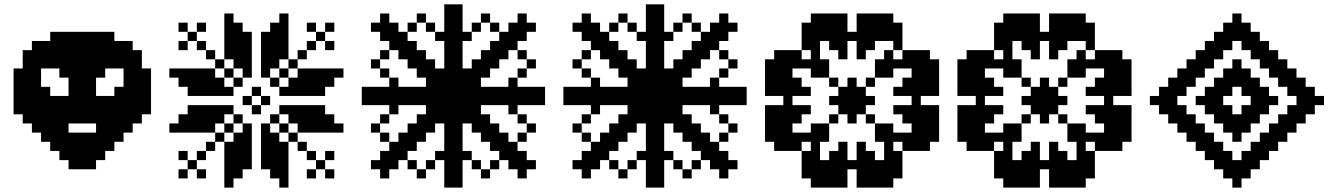

<svg xmlns="http://www.w3.org/2000/svg" viewBox="-20 -853 6082 873"><path d="M291.7 -416.7H333.3V-375H291.7ZM291.7 -375H333.3V-333.3H291.7ZM250 -375H291.7V-333.3H250ZM208.3 -375H250V-333.3H208.3ZM166.7 -416.7H208.3V-375H166.7ZM166.7 -458.3H208.3V-416.7H166.7ZM208.3 -416.7H250V-375H208.3ZM250 -416.7H291.7V-375H250ZM125 -500H166.7V-458.3H125ZM333.3 -500H375V-458.3H333.3ZM291.7 -333.3H333.3V-291.7H291.7ZM125 -375H166.7V-333.3H125ZM125 -333.3H166.7V-291.7H125ZM125 -416.7H166.7V-375H125ZM125 -458.3H166.7V-416.7H125ZM125 -541.7H166.7V-500H125ZM333.3 -541.7H375V-500H333.3ZM333.3 -458.3H375V-416.7H333.3ZM333.3 -375H375V-333.3H333.3ZM333.3 -333.3H375V-291.7H333.3ZM250 -333.3H291.7V-291.7H250ZM166.7 -583.3H208.3V-541.7H166.7ZM208.3 -583.3H250V-541.7H208.3ZM250 -583.3H291.7V-541.7H250ZM291.7 -583.3H333.3V-541.7H291.7ZM375 -500H416.7V-458.3H375ZM375 -375H416.7V-333.3H375ZM166.7 -291.7H208.3V-250H166.7ZM83.3 -375H125V-333.3H83.3ZM83.3 -416.7H125V-375H83.3ZM83.3 -458.3H125V-416.7H83.3ZM83.3 -500H125V-458.3H83.3ZM125 -583.3H166.7V-541.7H125ZM208.3 -625H250V-583.3H208.3ZM250 -625H291.7V-583.3H250ZM291.7 -625H333.3V-583.3H291.7ZM333.3 -583.3H375V-541.7H333.3ZM375 -541.7H416.7V-500H375ZM416.7 -583.3H458.3V-541.7H416.7ZM416.7 -375H458.3V-333.3H416.7ZM416.7 -333.3H458.3V-291.7H416.7ZM375 -583.3H416.7V-541.7H375ZM333.3 -625H375V-583.3H333.3ZM458.3 -416.7H500V-375H458.3ZM458.3 -375H500V-333.3H458.3ZM375 -333.3H416.7V-291.7H375ZM125 -291.7H166.7V-250H125ZM208.3 -250H250V-208.3H208.3ZM250 -250H291.7V-208.3H250ZM166.7 -625H208.3V-583.3H166.7ZM250 -666.7H291.7V-625H250ZM291.7 -666.7H333.3V-625H291.7ZM333.3 -666.7H375V-625H333.3ZM375 -666.7H416.7V-625H375ZM375 -625H416.7V-583.3H375ZM416.7 -625H458.3V-583.3H416.7ZM458.3 -583.3H500V-541.7H458.3ZM500 -416.7H541.7V-375H500ZM166.7 -250H208.3V-208.3H166.7ZM458.3 -625H500V-583.3H458.3ZM500 -583.3H541.7V-541.7H500ZM541.7 -541.7H583.3V-500H541.7ZM541.7 -500H583.3V-458.3H541.7ZM541.7 -458.3H583.3V-416.7H541.7ZM541.7 -416.7H583.3V-375H541.7ZM541.7 -375H583.3V-333.3H541.7ZM416.7 -250H458.3V-208.3H416.7ZM458.3 -250H500V-208.3H458.3ZM500 -291.7H541.7V-250H500ZM250 -208.3H291.7V-166.7H250ZM291.7 -208.3H333.3V-166.7H291.7ZM333.3 -208.3H375V-166.7H333.3ZM375 -208.3H416.7V-166.7H375ZM41.7 -541.7H83.3V-500H41.7ZM41.7 -500H83.3V-458.3H41.7ZM41.7 -458.3H83.3V-416.7H41.7ZM41.7 -416.7H83.3V-375H41.7ZM41.7 -375H83.3V-333.3H41.7ZM83.3 -333.3H125V-291.7H83.3ZM208.3 -208.3H250V-166.7H208.3ZM250 -166.7H291.7V-125H250ZM291.7 -166.7H333.3V-125H291.7ZM333.3 -166.7H375V-125H333.3ZM375 -166.7H416.7V-125H375ZM416.7 -208.3H458.3V-166.7H416.7ZM458.3 -208.3H500V-166.7H458.3ZM500 -250H541.7V-208.3H500ZM541.7 -333.3H583.3V-291.7H541.7ZM83.3 -541.7H125V-500H83.3ZM83.3 -583.3H125V-541.7H83.3ZM83.3 -625H125V-583.3H83.3ZM125 -625H166.7V-583.3H125ZM125 -666.7H166.7V-625H125ZM166.7 -666.7H208.3V-625H166.7ZM208.3 -666.7H250V-625H208.3ZM208.3 -708.3H250V-666.7H208.3ZM250 -708.3H291.7V-666.7H250ZM291.7 -708.3H333.3V-666.7H291.7ZM333.3 -708.3H375V-666.7H333.3ZM375 -708.3H416.7V-666.7H375ZM416.7 -708.3H458.3V-666.7H416.7ZM416.7 -666.7H458.3V-625H416.7ZM458.3 -666.7H500V-625H458.3ZM500 -625H541.7V-583.3H500ZM500 -666.7H541.7V-625H500ZM416.7 -166.7H458.3V-125H416.7ZM541.7 -291.7H583.3V-250H541.7ZM625 -375H666.7V-333.3H625ZM625 -416.7H666.7V-375H625ZM625 -458.3H666.7V-416.7H625ZM625 -500H666.7V-458.3H625ZM625 -541.7H666.7V-500H625ZM583.3 -541.7H625V-500H583.3ZM583.3 -500H625V-458.3H583.3ZM583.3 -458.3H625V-416.7H583.3ZM583.3 -416.7H625V-375H583.3ZM583.3 -375H625V-333.3H583.3ZM583.3 -333.3H625V-291.7H583.3ZM541.7 -583.3H583.3V-541.7H541.7ZM541.7 -625H583.3V-583.3H541.7ZM583.3 -583.3H625V-541.7H583.3ZM583.3 -625H625V-583.3H583.3ZM541.7 -666.7H583.3V-625H541.7ZM458.3 -708.3H500V-666.7H458.3ZM500 -458.3H541.7V-416.7H500ZM291.7 -458.3H333.3V-416.7H291.7ZM291.7 -541.7H333.3V-500H291.7ZM291.7 -500H333.3V-458.3H291.7ZM291.7 -250H333.3V-208.3H291.7ZM333.3 -250H375V-208.3H333.3ZM375 -250H416.7V-208.3H375ZM166.7 -333.3H208.3V-291.7H166.7ZM208.3 -291.7H250V-250H208.3ZM458.3 -291.7H500V-250H458.3ZM500 -333.3H541.7V-291.7H500ZM333.3 -416.7H375V-375H333.3ZM375 -125H416.7V-83.3H375ZM333.3 -125H375V-83.3H333.3ZM291.7 -125H333.3V-83.3H291.7ZM166.7 -375H208.3V-333.3H166.7ZM208.3 -333.3H250V-291.7H208.3ZM250 -291.7H291.7V-250H250ZM416.7 -291.7H458.3V-250H416.7ZM458.3 -333.3H500V-291.7H458.3ZM500 -375H541.7V-333.3H500ZM250 -541.7H291.7V-500H250ZM416.7 -541.7H458.3V-500H416.7ZM375 -416.7H416.7V-375H375ZM416.7 -416.7H458.3V-375H416.7ZM375 -458.3H416.7V-416.7H375Z M833.3 -500H875V-458.3H833.3ZM875 -500H916.7V-458.3H875ZM916.7 -500H958.3V-458.3H916.7ZM791.7 -541.7H833.3V-500H791.7ZM875 -458.3H916.7V-416.7H875ZM916.7 -458.3H958.3V-416.7H916.7ZM916.7 -541.7H958.3V-500H916.7ZM833.3 -541.7H875V-500H833.3ZM875 -541.7H916.7V-500H875ZM875 -375H916.7V-333.3H875ZM916.7 -375H958.3V-333.3H916.7ZM875 -333.3H916.7V-291.7H875ZM833.3 -333.3H875V-291.7H833.3ZM833.3 -291.7H875V-250H833.3ZM791.7 -291.7H833.3V-250H791.7ZM916.7 -291.7H958.3V-250H916.7ZM916.7 -333.3H958.3V-291.7H916.7ZM875 -291.7H916.7V-250H875ZM1000 -83.3H1041.7V-41.7H1000ZM1041.7 -125H1083.3V-83.3H1041.7ZM1083.3 -166.7H1125V-125H1083.3ZM1083.3 -208.3H1125V-166.7H1083.3ZM1041.7 -208.3H1083.3V-166.7H1041.7ZM1000 -208.3H1041.7V-166.7H1000ZM1000 -166.7H1041.7V-125H1000ZM1000 -125H1041.7V-83.3H1000ZM1041.7 -166.7H1083.3V-125H1041.7ZM1166.7 -166.7H1208.3V-125H1166.7ZM1166.7 -208.3H1208.3V-166.7H1166.7ZM1208.3 -125H1250V-83.3H1208.3ZM1250 -83.3H1291.7V-41.7H1250ZM1250 -208.3H1291.7V-166.7H1250ZM1208.3 -208.3H1250V-166.7H1208.3ZM1208.3 -166.7H1250V-125H1208.3ZM1250 -166.7H1291.7V-125H1250ZM1250 -125H1291.7V-83.3H1250ZM958.3 -375H1000V-333.3H958.3ZM1000 -375H1041.7V-333.3H1000ZM1083.3 -291.7H1125V-250H1083.3ZM1083.3 -250H1125V-208.3H1083.3ZM958.3 -458.3H1000V-416.7H958.3ZM1000 -458.3H1041.7V-416.7H1000ZM1083.3 -541.7H1125V-500H1083.3ZM1083.3 -583.3H1125V-541.7H1083.3ZM1041.7 -583.3H1083.3V-541.7H1041.7ZM958.3 -500H1000V-458.3H958.3ZM1041.7 -250H1083.3V-208.3H1041.7ZM958.3 -333.3H1000V-291.7H958.3ZM1000 -625H1041.7V-583.3H1000ZM1000 -666.7H1041.7V-625H1000ZM1000 -708.3H1041.7V-666.7H1000ZM1000 -750H1041.7V-708.3H1000ZM1041.7 -625H1083.3V-583.3H1041.7ZM1041.7 -666.7H1083.3V-625H1041.7ZM1041.7 -708.3H1083.3V-666.7H1041.7ZM1083.3 -625H1125V-583.3H1083.3ZM1166.7 -541.7H1208.3V-500H1166.7ZM1166.7 -583.3H1208.3V-541.7H1166.7ZM1166.7 -625H1208.3V-583.3H1166.7ZM1166.7 -666.7H1208.3V-625H1166.7ZM1208.3 -583.3H1250V-541.7H1208.3ZM1208.3 -625H1250V-583.3H1208.3ZM1208.3 -666.7H1250V-625H1208.3ZM1208.3 -708.3H1250V-666.7H1208.3ZM1250 -625H1291.7V-583.3H1250ZM1250 -666.7H1291.7V-625H1250ZM1250 -708.3H1291.7V-666.7H1250ZM1250 -750H1291.7V-708.3H1250ZM1291.7 -500H1333.3V-458.3H1291.7ZM1250 -458.3H1291.7V-416.7H1250ZM1291.7 -458.3H1333.3V-416.7H1291.7ZM1250 -375H1291.7V-333.3H1250ZM1291.7 -375H1333.3V-333.3H1291.7ZM1166.7 -291.7H1208.3V-250H1166.7ZM1166.7 -250H1208.3V-208.3H1166.7ZM1208.3 -250H1250V-208.3H1208.3ZM1291.7 -333.3H1333.3V-291.7H1291.7ZM1416.7 -291.7H1458.3V-250H1416.7ZM1375 -291.7H1416.7V-250H1375ZM1333.3 -291.7H1375V-250H1333.3ZM1375 -333.3H1416.7V-291.7H1375ZM1333.3 -333.3H1375V-291.7H1333.3ZM1333.3 -375H1375V-333.3H1333.3ZM1333.3 -541.7H1375V-500H1333.3ZM1375 -541.7H1416.7V-500H1375ZM1416.7 -541.7H1458.3V-500H1416.7ZM1333.3 -458.3H1375V-416.7H1333.3ZM1333.3 -500H1375V-458.3H1333.3ZM1375 -500H1416.7V-458.3H1375ZM1375 -458.3H1416.7V-416.7H1375ZM1416.7 -500H1458.3V-458.3H1416.7ZM1458.3 -541.7H1500V-500H1458.3ZM1375 -375H1416.7V-333.3H1375ZM1416.7 -333.3H1458.3V-291.7H1416.7ZM1458.3 -291.7H1500V-250H1458.3ZM1083.3 -666.7H1125V-625H1083.3ZM1041.7 -500H1083.3V-458.3H1041.7ZM1000 -541.7H1041.7V-500H1000ZM958.3 -583.3H1000V-541.7H958.3ZM1041.7 -333.3H1083.3V-291.7H1041.7ZM1000 -291.7H1041.7V-250H1000ZM958.3 -250H1000V-208.3H958.3ZM1250 -291.7H1291.7V-250H1250ZM1208.3 -333.3H1250V-291.7H1208.3ZM1291.7 -250H1333.3V-208.3H1291.7ZM1291.7 -583.3H1333.3V-541.7H1291.7ZM1250 -541.7H1291.7V-500H1250ZM1208.3 -500H1250V-458.3H1208.3ZM1250 -41.7H1291.7V0H1250ZM1208.3 -83.3H1250V-41.7H1208.3ZM1166.7 -125H1208.3V-83.3H1166.7ZM1000 -41.7H1041.7V0H1000ZM1041.7 -83.3H1083.3V-41.7H1041.7ZM1083.3 -125H1125V-83.3H1083.3ZM833.3 -458.3H875V-416.7H833.3ZM791.7 -500H833.3V-458.3H791.7ZM750 -541.7H791.7V-500H750ZM833.3 -375H875V-333.3H833.3ZM791.7 -333.3H833.3V-291.7H791.7ZM750 -291.7H791.7V-250H750ZM1416.7 -375H1458.3V-333.3H1416.7ZM1458.3 -333.3H1500V-291.7H1458.3ZM1500 -291.7H1541.7V-250H1500ZM1416.7 -458.3H1458.3V-416.7H1416.7ZM1458.3 -500H1500V-458.3H1458.3ZM1500 -541.7H1541.7V-500H1500ZM1166.7 -708.3H1208.3V-666.7H1166.7ZM1208.3 -750H1250V-708.3H1208.3ZM1250 -791.7H1291.7V-750H1250ZM1083.3 -708.3H1125V-666.7H1083.3ZM1041.7 -750H1083.3V-708.3H1041.7ZM1000 -791.7H1041.7V-750H1000ZM1125 -458.3H1166.7V-416.7H1125ZM1083.3 -416.7H1125V-375H1083.3ZM1125 -375H1166.7V-333.3H1125ZM1166.7 -416.7H1208.3V-375H1166.7ZM1333.3 -625H1375V-583.3H1333.3ZM1375 -666.7H1416.7V-625H1375ZM1416.7 -708.3H1458.3V-666.7H1416.7ZM1375 -750H1416.7V-708.3H1375ZM1458.3 -750H1500V-708.3H1458.3ZM1458.3 -666.7H1500V-625H1458.3ZM916.7 -625H958.3V-583.3H916.7ZM875 -666.7H916.7V-625H875ZM833.3 -708.3H875V-666.7H833.3ZM791.7 -750H833.3V-708.3H791.7ZM875 -750H916.7V-708.3H875ZM791.7 -666.7H833.3V-625H791.7ZM916.7 -208.3H958.3V-166.7H916.7ZM875 -166.7H916.7V-125H875ZM833.3 -125H875V-83.3H833.3ZM875 -83.3H916.7V-41.7H875ZM791.7 -83.3H833.3V-41.7H791.7ZM791.7 -166.7H833.3V-125H791.7ZM1333.3 -208.3H1375V-166.7H1333.3ZM1375 -166.7H1416.7V-125H1375ZM1416.7 -125H1458.3V-83.3H1416.7ZM1458.3 -166.7H1500V-125H1458.3ZM1458.3 -83.3H1500V-41.7H1458.3ZM1375 -83.3H1416.7V-41.7H1375Z M1625 -458.3H1666.7V-416.7H1625ZM1625 -416.7H1666.7V-375H1625ZM1708.3 -458.3H1750V-416.7H1708.3ZM1666.7 -458.3H1708.3V-416.7H1666.7ZM1666.7 -416.7H1708.3V-375H1666.7ZM1708.3 -416.7H1750V-375H1708.3ZM1750 -416.7H1791.7V-375H1750ZM1791.7 -416.7H1833.3V-375H1791.7ZM1833.3 -416.7H1875V-375H1833.3ZM1875 -416.7H1916.7V-375H1875ZM1875 -458.3H1916.7V-416.7H1875ZM1833.3 -458.3H1875V-416.7H1833.3ZM1791.7 -458.3H1833.3V-416.7H1791.7ZM1750 -458.3H1791.7V-416.7H1750ZM2000 -41.7H2041.7V0H2000ZM2041.7 -41.7H2083.3V0H2041.7ZM2000 -291.7H2041.7V-250H2000ZM2000 -250H2041.7V-208.3H2000ZM2000 -208.3H2041.7V-166.7H2000ZM2000 -166.7H2041.7V-125H2000ZM2000 -125H2041.7V-83.3H2000ZM2000 -83.3H2041.7V-41.7H2000ZM2041.7 -83.3H2083.3V-41.7H2041.7ZM2041.7 -125H2083.3V-83.3H2041.7ZM2041.7 -166.7H2083.3V-125H2041.7ZM2041.7 -208.3H2083.3V-166.7H2041.7ZM2041.7 -250H2083.3V-208.3H2041.7ZM2041.7 -291.7H2083.3V-250H2041.7ZM2041.7 -833.3H2083.3V-791.7H2041.7ZM2000 -833.3H2041.7V-791.7H2000ZM2000 -791.7H2041.7V-750H2000ZM2041.7 -791.7H2083.3V-750H2041.7ZM2041.7 -750H2083.3V-708.3H2041.7ZM2041.7 -708.3H2083.3V-666.7H2041.7ZM2041.7 -666.7H2083.3V-625H2041.7ZM2041.7 -625H2083.3V-583.3H2041.7ZM2041.7 -583.3H2083.3V-541.7H2041.7ZM2000 -583.3H2041.7V-541.7H2000ZM2000 -625H2041.7V-583.3H2000ZM2000 -666.7H2041.7V-625H2000ZM2000 -708.3H2041.7V-666.7H2000ZM2000 -750H2041.7V-708.3H2000ZM2416.7 -416.7H2458.3V-375H2416.7ZM2375 -458.3H2416.7V-416.7H2375ZM2166.7 -458.3H2208.3V-416.7H2166.7ZM2208.3 -458.3H2250V-416.7H2208.3ZM2250 -458.3H2291.7V-416.7H2250ZM2291.7 -458.3H2333.3V-416.7H2291.7ZM2333.3 -458.3H2375V-416.7H2333.3ZM2416.7 -458.3H2458.3V-416.7H2416.7ZM2375 -416.7H2416.7V-375H2375ZM2333.3 -416.7H2375V-375H2333.3ZM2291.7 -416.7H2333.3V-375H2291.7ZM2250 -416.7H2291.7V-375H2250ZM2208.3 -416.7H2250V-375H2208.3ZM2166.7 -416.7H2208.3V-375H2166.7ZM2000 -333.3H2041.7V-291.7H2000ZM2000 -375H2041.7V-333.3H2000ZM2000 -416.7H2041.7V-375H2000ZM2000 -458.3H2041.7V-416.7H2000ZM2000 -500H2041.7V-458.3H2000ZM2000 -541.7H2041.7V-500H2000ZM2041.7 -541.7H2083.3V-500H2041.7ZM2041.7 -500H2083.3V-458.3H2041.7ZM2041.7 -458.3H2083.3V-416.7H2041.7ZM2041.7 -416.7H2083.3V-375H2041.7ZM2041.7 -375H2083.3V-333.3H2041.7ZM2041.7 -333.3H2083.3V-291.7H2041.7ZM2125 -458.3H2166.7V-416.7H2125ZM2083.3 -458.3H2125V-416.7H2083.3ZM1958.3 -458.3H2000V-416.7H1958.3ZM1916.7 -458.3H1958.3V-416.7H1916.7ZM1916.7 -416.7H1958.3V-375H1916.7ZM1958.3 -416.7H2000V-375H1958.3ZM2083.3 -416.7H2125V-375H2083.3ZM2125 -416.7H2166.7V-375H2125ZM1958.3 -500H2000V-458.3H1958.3ZM1958.3 -541.7H2000V-500H1958.3ZM1916.7 -541.7H1958.3V-500H1916.7ZM1916.7 -500H1958.3V-458.3H1916.7ZM1916.7 -583.3H1958.3V-541.7H1916.7ZM1875 -583.3H1916.7V-541.7H1875ZM1875 -541.7H1916.7V-500H1875ZM1875 -625H1916.7V-583.3H1875ZM1833.3 -625H1875V-583.3H1833.3ZM1833.3 -583.3H1875V-541.7H1833.3ZM1833.3 -666.7H1875V-625H1833.3ZM1791.7 -666.7H1833.3V-625H1791.7ZM1791.7 -625H1833.3V-583.3H1791.7ZM1791.7 -708.3H1833.3V-666.7H1791.7ZM1750 -708.3H1791.7V-666.7H1750ZM1750 -666.7H1791.7V-625H1750ZM1750 -750H1791.7V-708.3H1750ZM1708.3 -750H1750V-708.3H1708.3ZM1708.3 -708.3H1750V-666.7H1708.3ZM1708.3 -791.7H1750V-750H1708.3ZM1666.7 -750H1708.3V-708.3H1666.7ZM1833.3 -750H1875V-708.3H1833.3ZM1875 -791.7H1916.7V-750H1875ZM1916.7 -750H1958.3V-708.3H1916.7ZM1958.3 -708.3H2000V-666.7H1958.3ZM1708.3 -625H1750V-583.3H1708.3ZM1666.7 -583.3H1708.3V-541.7H1666.7ZM1708.3 -541.7H1750V-500H1708.3ZM1750 -500H1791.7V-458.3H1750ZM1958.3 -375H2000V-333.3H1958.3ZM1916.7 -375H1958.3V-333.3H1916.7ZM1916.7 -333.3H1958.3V-291.7H1916.7ZM1958.3 -333.3H2000V-291.7H1958.3ZM2083.3 -333.3H2125V-291.7H2083.3ZM2083.3 -375H2125V-333.3H2083.3ZM2125 -375H2166.7V-333.3H2125ZM2125 -333.3H2166.7V-291.7H2125ZM2125 -500H2166.7V-458.3H2125ZM2083.3 -500H2125V-458.3H2083.3ZM2083.3 -541.7H2125V-500H2083.3ZM2125 -541.7H2166.7V-500H2125ZM2125 -583.3H2166.7V-541.7H2125ZM2166.7 -583.3H2208.3V-541.7H2166.7ZM2166.7 -541.7H2208.3V-500H2166.7ZM2166.7 -625H2208.3V-583.3H2166.7ZM2208.3 -583.3H2250V-541.7H2208.3ZM2208.3 -625H2250V-583.3H2208.3ZM2208.3 -666.7H2250V-625H2208.3ZM2250 -666.7H2291.7V-625H2250ZM2250 -625H2291.7V-583.3H2250ZM2250 -708.3H2291.7V-666.7H2250ZM2291.7 -708.3H2333.3V-666.7H2291.7ZM2291.7 -666.7H2333.3V-625H2291.7ZM2291.7 -750H2333.3V-708.3H2291.7ZM2333.3 -750H2375V-708.3H2333.3ZM2333.3 -708.3H2375V-666.7H2333.3ZM2333.3 -791.7H2375V-750H2333.3ZM2375 -750H2416.7V-708.3H2375ZM2333.3 -541.7H2375V-500H2333.3ZM2333.3 -625H2375V-583.3H2333.3ZM2375 -583.3H2416.7V-541.7H2375ZM2291.7 -500H2333.3V-458.3H2291.7ZM2208.3 -750H2250V-708.3H2208.3ZM2166.7 -791.7H2208.3V-750H2166.7ZM2125 -750H2166.7V-708.3H2125ZM2083.3 -708.3H2125V-666.7H2083.3ZM2166.7 -333.3H2208.3V-291.7H2166.7ZM2166.7 -291.7H2208.3V-250H2166.7ZM2125 -291.7H2166.7V-250H2125ZM2208.3 -291.7H2250V-250H2208.3ZM2166.7 -250H2208.3V-208.3H2166.7ZM2208.3 -250H2250V-208.3H2208.3ZM2250 -250H2291.7V-208.3H2250ZM2208.3 -208.3H2250V-166.7H2208.3ZM2250 -208.3H2291.7V-166.7H2250ZM2291.7 -208.3H2333.3V-166.7H2291.7ZM2250 -166.7H2291.7V-125H2250ZM2291.7 -166.7H2333.3V-125H2291.7ZM2333.3 -166.7H2375V-125H2333.3ZM2333.3 -125H2375V-83.3H2333.3ZM2291.7 -125H2333.3V-83.3H2291.7ZM2375 -125H2416.7V-83.3H2375ZM2333.3 -83.3H2375V-41.7H2333.3ZM2333.3 -250H2375V-208.3H2333.3ZM2375 -291.7H2416.7V-250H2375ZM2333.3 -333.3H2375V-291.7H2333.3ZM2291.7 -375H2333.3V-333.3H2291.7ZM2208.3 -125H2250V-83.3H2208.3ZM2166.7 -83.3H2208.3V-41.7H2166.7ZM2125 -125H2166.7V-83.3H2125ZM2083.3 -166.7H2125V-125H2083.3ZM1875 -333.3H1916.7V-291.7H1875ZM1875 -291.7H1916.7V-250H1875ZM1916.7 -291.7H1958.3V-250H1916.7ZM1833.3 -291.7H1875V-250H1833.3ZM1875 -250H1916.7V-208.3H1875ZM1833.3 -250H1875V-208.3H1833.3ZM1791.7 -250H1833.3V-208.3H1791.7ZM1791.7 -208.3H1833.3V-166.7H1791.7ZM1833.3 -208.3H1875V-166.7H1833.3ZM1750 -208.3H1791.7V-166.7H1750ZM1791.7 -166.7H1833.3V-125H1791.7ZM1750 -166.7H1791.7V-125H1750ZM1708.3 -166.7H1750V-125H1708.3ZM1708.3 -125H1750V-83.3H1708.3ZM1750 -125H1791.7V-83.3H1750ZM1666.7 -125H1708.3V-83.3H1666.7ZM1708.3 -83.3H1750V-41.7H1708.3ZM1833.3 -125H1875V-83.3H1833.3ZM1875 -83.3H1916.7V-41.7H1875ZM1916.7 -125H1958.3V-83.3H1916.7ZM1958.3 -166.7H2000V-125H1958.3ZM1708.3 -250H1750V-208.3H1708.3ZM1666.7 -291.7H1708.3V-250H1666.7ZM1708.3 -333.3H1750V-291.7H1708.3ZM1750 -375H1791.7V-333.3H1750Z M2541.7 -458.3H2583.3V-416.7H2541.7ZM2541.7 -416.7H2583.3V-375H2541.7ZM2625 -458.3H2666.7V-416.7H2625ZM2583.3 -458.3H2625V-416.7H2583.3ZM2583.3 -416.7H2625V-375H2583.3ZM2625 -416.7H2666.7V-375H2625ZM2666.7 -416.7H2708.3V-375H2666.7ZM2708.3 -416.7H2750V-375H2708.3ZM2750 -416.7H2791.7V-375H2750ZM2791.7 -416.7H2833.3V-375H2791.7ZM2791.7 -458.3H2833.3V-416.7H2791.7ZM2750 -458.3H2791.7V-416.7H2750ZM2708.3 -458.3H2750V-416.7H2708.3ZM2666.7 -458.3H2708.3V-416.7H2666.7ZM2916.7 -41.7H2958.3V0H2916.7ZM2958.3 -41.7H3000V0H2958.3ZM2916.7 -291.7H2958.3V-250H2916.7ZM2916.7 -250H2958.3V-208.3H2916.7ZM2916.7 -208.3H2958.3V-166.7H2916.7ZM2916.7 -166.7H2958.3V-125H2916.7ZM2916.7 -125H2958.3V-83.3H2916.7ZM2916.7 -83.3H2958.3V-41.7H2916.7ZM2958.3 -83.3H3000V-41.7H2958.3ZM2958.3 -125H3000V-83.3H2958.3ZM2958.3 -166.7H3000V-125H2958.3ZM2958.3 -208.3H3000V-166.7H2958.3ZM2958.3 -250H3000V-208.3H2958.3ZM2958.3 -291.7H3000V-250H2958.3ZM2958.3 -833.3H3000V-791.7H2958.3ZM2916.7 -833.3H2958.3V-791.7H2916.7ZM2916.7 -791.7H2958.3V-750H2916.7ZM2958.3 -791.7H3000V-750H2958.3ZM2958.3 -750H3000V-708.3H2958.3ZM2958.3 -708.3H3000V-666.7H2958.3ZM2958.3 -666.7H3000V-625H2958.3ZM2958.3 -625H3000V-583.3H2958.3ZM2958.3 -583.3H3000V-541.7H2958.3ZM2916.7 -583.3H2958.3V-541.7H2916.7ZM2916.7 -625H2958.3V-583.3H2916.7ZM2916.7 -666.7H2958.3V-625H2916.7ZM2916.7 -708.3H2958.3V-666.7H2916.7ZM2916.7 -750H2958.3V-708.3H2916.7ZM3333.3 -416.7H3375V-375H3333.3ZM3291.7 -458.3H3333.3V-416.7H3291.7ZM3083.3 -458.3H3125V-416.7H3083.3ZM3125 -458.3H3166.7V-416.7H3125ZM3166.7 -458.3H3208.3V-416.7H3166.7ZM3208.3 -458.3H3250V-416.7H3208.3ZM3250 -458.3H3291.7V-416.7H3250ZM3333.3 -458.3H3375V-416.7H3333.3ZM3291.7 -416.7H3333.3V-375H3291.7ZM3250 -416.7H3291.7V-375H3250ZM3208.3 -416.7H3250V-375H3208.3ZM3166.7 -416.7H3208.3V-375H3166.7ZM3125 -416.7H3166.7V-375H3125ZM3083.3 -416.7H3125V-375H3083.3ZM2916.7 -333.3H2958.3V-291.7H2916.7ZM2916.7 -375H2958.3V-333.3H2916.7ZM2916.7 -416.7H2958.3V-375H2916.7ZM2916.7 -458.3H2958.3V-416.7H2916.7ZM2916.7 -500H2958.3V-458.3H2916.7ZM2916.7 -541.7H2958.3V-500H2916.7ZM2958.3 -541.7H3000V-500H2958.3ZM2958.3 -500H3000V-458.3H2958.3ZM2958.3 -458.3H3000V-416.7H2958.3ZM2958.3 -416.7H3000V-375H2958.3ZM2958.3 -375H3000V-333.3H2958.3ZM2958.3 -333.3H3000V-291.7H2958.3ZM3041.7 -458.3H3083.3V-416.7H3041.7ZM3000 -458.3H3041.7V-416.7H3000ZM2875 -458.3H2916.7V-416.7H2875ZM2833.3 -458.3H2875V-416.7H2833.3ZM2833.3 -416.7H2875V-375H2833.3ZM2875 -416.7H2916.7V-375H2875ZM3000 -416.7H3041.7V-375H3000ZM3041.7 -416.7H3083.3V-375H3041.7ZM2875 -500H2916.7V-458.3H2875ZM2875 -541.7H2916.7V-500H2875ZM2833.3 -541.7H2875V-500H2833.3ZM2833.3 -500H2875V-458.3H2833.3ZM2833.3 -583.3H2875V-541.7H2833.3ZM2791.7 -583.3H2833.3V-541.7H2791.7ZM2791.7 -541.7H2833.3V-500H2791.7ZM2791.7 -625H2833.3V-583.3H2791.7ZM2750 -625H2791.7V-583.3H2750ZM2750 -583.3H2791.7V-541.7H2750ZM2750 -666.7H2791.7V-625H2750ZM2708.3 -666.7H2750V-625H2708.3ZM2708.3 -625H2750V-583.3H2708.3ZM2708.3 -708.3H2750V-666.7H2708.3ZM2666.7 -708.3H2708.3V-666.7H2666.7ZM2666.7 -666.7H2708.3V-625H2666.7ZM2666.7 -750H2708.3V-708.3H2666.7ZM2625 -750H2666.7V-708.3H2625ZM2625 -708.3H2666.7V-666.7H2625ZM2625 -791.7H2666.7V-750H2625ZM2583.3 -750H2625V-708.3H2583.3ZM2750 -750H2791.7V-708.3H2750ZM2791.7 -791.7H2833.3V-750H2791.7ZM2833.3 -750H2875V-708.3H2833.3ZM2875 -708.3H2916.7V-666.7H2875ZM2625 -625H2666.7V-583.3H2625ZM2583.3 -583.3H2625V-541.7H2583.3ZM2625 -541.7H2666.7V-500H2625ZM2666.7 -500H2708.3V-458.3H2666.7ZM2875 -375H2916.7V-333.3H2875ZM2833.3 -375H2875V-333.3H2833.3ZM2833.3 -333.3H2875V-291.7H2833.3ZM2875 -333.3H2916.7V-291.7H2875ZM3000 -333.3H3041.7V-291.7H3000ZM3000 -375H3041.7V-333.3H3000ZM3041.7 -375H3083.3V-333.3H3041.7ZM3041.7 -333.3H3083.3V-291.7H3041.7ZM3041.7 -500H3083.3V-458.3H3041.7ZM3000 -500H3041.7V-458.3H3000ZM3000 -541.7H3041.7V-500H3000ZM3041.7 -541.7H3083.3V-500H3041.7ZM3041.7 -583.3H3083.3V-541.7H3041.7ZM3083.3 -583.3H3125V-541.7H3083.3ZM3083.3 -541.7H3125V-500H3083.3ZM3083.3 -625H3125V-583.3H3083.3ZM3125 -583.3H3166.7V-541.7H3125ZM3125 -625H3166.7V-583.3H3125ZM3125 -666.7H3166.7V-625H3125ZM3166.7 -666.7H3208.3V-625H3166.7ZM3166.7 -625H3208.3V-583.3H3166.7ZM3166.7 -708.3H3208.3V-666.7H3166.7ZM3208.3 -708.3H3250V-666.7H3208.3ZM3208.3 -666.7H3250V-625H3208.3ZM3208.3 -750H3250V-708.3H3208.3ZM3250 -750H3291.7V-708.3H3250ZM3250 -708.3H3291.7V-666.7H3250ZM3250 -791.7H3291.7V-750H3250ZM3291.7 -750H3333.3V-708.3H3291.7ZM3250 -541.7H3291.7V-500H3250ZM3250 -625H3291.7V-583.3H3250ZM3291.7 -583.3H3333.3V-541.7H3291.7ZM3208.3 -500H3250V-458.3H3208.3ZM3125 -750H3166.7V-708.3H3125ZM3083.3 -791.7H3125V-750H3083.3ZM3041.7 -750H3083.3V-708.3H3041.7ZM3000 -708.3H3041.7V-666.7H3000ZM3083.3 -333.3H3125V-291.7H3083.3ZM3083.3 -291.7H3125V-250H3083.3ZM3041.7 -291.7H3083.3V-250H3041.7ZM3125 -291.7H3166.7V-250H3125ZM3083.3 -250H3125V-208.3H3083.3ZM3125 -250H3166.7V-208.3H3125ZM3166.7 -250H3208.3V-208.3H3166.7ZM3125 -208.3H3166.7V-166.7H3125ZM3166.7 -208.3H3208.3V-166.7H3166.7ZM3208.3 -208.3H3250V-166.7H3208.3ZM3166.7 -166.7H3208.3V-125H3166.7ZM3208.3 -166.7H3250V-125H3208.3ZM3250 -166.7H3291.7V-125H3250ZM3250 -125H3291.7V-83.3H3250ZM3208.3 -125H3250V-83.3H3208.3ZM3291.7 -125H3333.3V-83.3H3291.7ZM3250 -83.3H3291.7V-41.7H3250ZM3250 -250H3291.7V-208.3H3250ZM3291.7 -291.7H3333.3V-250H3291.7ZM3250 -333.3H3291.7V-291.7H3250ZM3208.3 -375H3250V-333.3H3208.3ZM3125 -125H3166.7V-83.3H3125ZM3083.3 -83.3H3125V-41.7H3083.3ZM3041.7 -125H3083.3V-83.3H3041.7ZM3000 -166.7H3041.7V-125H3000ZM2791.7 -333.3H2833.3V-291.7H2791.7ZM2791.7 -291.7H2833.3V-250H2791.7ZM2833.3 -291.7H2875V-250H2833.3ZM2750 -291.7H2791.7V-250H2750ZM2791.7 -250H2833.3V-208.3H2791.7ZM2750 -250H2791.7V-208.3H2750ZM2708.3 -250H2750V-208.3H2708.3ZM2708.3 -208.3H2750V-166.7H2708.3ZM2750 -208.3H2791.7V-166.7H2750ZM2666.7 -208.3H2708.3V-166.7H2666.7ZM2708.3 -166.7H2750V-125H2708.3ZM2666.7 -166.7H2708.3V-125H2666.7ZM2625 -166.7H2666.7V-125H2625ZM2625 -125H2666.7V-83.3H2625ZM2666.7 -125H2708.3V-83.3H2666.7ZM2583.3 -125H2625V-83.3H2583.3ZM2625 -83.3H2666.7V-41.7H2625ZM2750 -125H2791.7V-83.3H2750ZM2791.7 -83.3H2833.3V-41.7H2791.7ZM2833.3 -125H2875V-83.3H2833.3ZM2875 -166.7H2916.7V-125H2875ZM2625 -250H2666.7V-208.3H2625ZM2583.3 -291.7H2625V-250H2583.3ZM2625 -333.3H2666.7V-291.7H2625ZM2666.7 -375H2708.3V-333.3H2666.7Z M3666.7 -791.7H3708.3V-750H3666.7ZM3708.3 -791.7H3750V-750H3708.3ZM3750 -791.7H3791.7V-750H3750ZM3791.7 -791.7H3833.3V-750H3791.7ZM3625 -750H3666.7V-708.3H3625ZM3666.7 -750H3708.3V-708.3H3666.7ZM3708.3 -750H3750V-708.3H3708.3ZM3750 -750H3791.7V-708.3H3750ZM3791.7 -750H3833.3V-708.3H3791.7ZM3875 -750H3916.7V-708.3H3875ZM3916.7 -750H3958.3V-708.3H3916.7ZM3958.3 -750H4000V-708.3H3958.3ZM4000 -750H4041.7V-708.3H4000ZM3875 -791.7H3916.7V-750H3875ZM3916.7 -791.7H3958.3V-750H3916.7ZM3958.3 -791.7H4000V-750H3958.3ZM4000 -791.7H4041.7V-750H4000ZM4041.7 -750H4083.3V-708.3H4041.7ZM4041.7 -708.3H4083.3V-666.7H4041.7ZM4041.7 -666.7H4083.3V-625H4041.7ZM3625 -708.3H3666.7V-666.7H3625ZM3625 -666.7H3666.7V-625H3625ZM3833.3 -708.3H3875V-666.7H3833.3ZM3791.7 -708.3H3833.3V-666.7H3791.7ZM3750 -708.3H3791.7V-666.7H3750ZM3708.3 -708.3H3750V-666.7H3708.3ZM3666.7 -708.3H3708.3V-666.7H3666.7ZM3875 -708.3H3916.7V-666.7H3875ZM3916.7 -708.3H3958.3V-666.7H3916.7ZM3958.3 -708.3H4000V-666.7H3958.3ZM4000 -708.3H4041.7V-666.7H4000ZM3791.7 -666.7H3833.3V-625H3791.7ZM3791.7 -625H3833.3V-583.3H3791.7ZM3750 -666.7H3791.7V-625H3750ZM3875 -625H3916.7V-583.3H3875ZM3875 -666.7H3916.7V-625H3875ZM3916.7 -666.7H3958.3V-625H3916.7ZM3583.3 -625H3625V-583.3H3583.3ZM3541.7 -625H3583.3V-583.3H3541.7ZM3500 -625H3541.7V-583.3H3500ZM3583.3 -583.3H3625V-541.7H3583.3ZM3541.7 -583.3H3583.3V-541.7H3541.7ZM3500 -583.3H3541.7V-541.7H3500ZM3458.3 -583.3H3500V-541.7H3458.3ZM3541.7 -541.7H3583.3V-500H3541.7ZM3500 -541.7H3541.7V-500H3500ZM3458.3 -541.7H3500V-500H3458.3ZM3458.3 -500H3500V-458.3H3458.3ZM3500 -500H3541.7V-458.3H3500ZM3541.7 -500H3583.3V-458.3H3541.7ZM3458.3 -458.3H3500V-416.7H3458.3ZM3500 -458.3H3541.7V-416.7H3500ZM3500 -375H3541.7V-333.3H3500ZM3458.3 -375H3500V-333.3H3458.3ZM3500 -333.3H3541.7V-291.7H3500ZM3458.3 -333.3H3500V-291.7H3458.3ZM3458.3 -291.7H3500V-250H3458.3ZM3500 -291.7H3541.7V-250H3500ZM3541.7 -416.7H3583.3V-375H3541.7ZM3541.7 -458.3H3583.3V-416.7H3541.7ZM3541.7 -333.3H3583.3V-291.7H3541.7ZM3541.7 -291.7H3583.3V-250H3541.7ZM3541.7 -250H3583.3V-208.3H3541.7ZM3541.7 -375H3583.3V-333.3H3541.7ZM3583.3 -458.3H3625V-416.7H3583.3ZM3583.3 -375H3625V-333.3H3583.3ZM3583.3 -333.3H3625V-291.7H3583.3ZM3583.3 -500H3625V-458.3H3583.3ZM3625 -458.3H3666.7V-416.7H3625ZM3625 -375H3666.7V-333.3H3625ZM3583.3 -250H3625V-208.3H3583.3ZM3625 -583.3H3666.7V-541.7H3625ZM3666.7 -666.7H3708.3V-625H3666.7ZM3666.7 -625H3708.3V-583.3H3666.7ZM3666.7 -583.3H3708.3V-541.7H3666.7ZM3708.3 -583.3H3750V-541.7H3708.3ZM3708.3 -541.7H3750V-500H3708.3ZM3666.7 -541.7H3708.3V-500H3666.7ZM3750 -500H3791.7V-458.3H3750ZM3791.7 -458.3H3833.3V-416.7H3791.7ZM3791.7 -416.7H3833.3V-375H3791.7ZM3791.7 -375H3833.3V-333.3H3791.7ZM3833.3 -375H3875V-333.3H3833.3ZM3875 -375H3916.7V-333.3H3875ZM3875 -416.7H3916.7V-375H3875ZM3875 -458.3H3916.7V-416.7H3875ZM3833.3 -458.3H3875V-416.7H3833.3ZM3833.3 -416.7H3875V-375H3833.3ZM3916.7 -500H3958.3V-458.3H3916.7ZM3916.7 -333.3H3958.3V-291.7H3916.7ZM3750 -333.3H3791.7V-291.7H3750ZM3833.3 -333.3H3875V-291.7H3833.3ZM3833.3 -500H3875V-458.3H3833.3ZM3916.7 -416.7H3958.3V-375H3916.7ZM3750 -416.7H3791.7V-375H3750ZM4250 -583.3V-541.7H4208.3V-583.3ZM4250 -541.7V-500H4208.3V-541.7ZM4250 -500V-458.3H4208.3V-500ZM4250 -458.3V-416.7H4208.3V-458.3ZM4208.3 -625V-583.3H4166.7V-625ZM4208.3 -583.3V-541.7H4166.7V-583.3ZM4208.3 -541.7V-500H4166.7V-541.7ZM4208.3 -500V-458.3H4166.7V-500ZM4208.3 -458.3V-416.7H4166.7V-458.3ZM4166.7 -208.3V-166.7H4125V-208.3ZM4166.7 -625V-583.3H4125V-625ZM4125 -625V-583.3H4083.3V-625ZM4166.7 -416.7V-375H4125V-416.7ZM4166.7 -458.3V-416.7H4125V-458.3ZM4166.7 -500V-458.3H4125V-500ZM4166.7 -541.7V-500H4125V-541.7ZM4166.7 -583.3V-541.7H4125V-583.3ZM4166.7 -375V-333.3H4125V-375ZM4166.7 -333.3V-291.7H4125V-333.3ZM4166.7 -291.7V-250H4125V-291.7ZM4166.7 -250V-208.3H4125V-250ZM4125 -458.3V-416.7H4083.3V-458.3ZM4083.3 -458.3V-416.7H4041.7V-458.3ZM4125 -500V-458.3H4083.3V-500ZM4083.3 -375V-333.3H4041.7V-375ZM4125 -375V-333.3H4083.3V-375ZM4125 -333.3V-291.7H4083.3V-333.3ZM4041.7 -625V-583.3H4000V-625ZM4125 -583.3V-541.7H4083.3V-583.3ZM4083.3 -583.3V-541.7H4041.7V-583.3ZM4041.7 -583.3V-541.7H4000V-583.3ZM4041.7 -541.7V-500H4000V-541.7ZM4000 -541.7V-500H3958.3V-541.7ZM4000 -583.3V-541.7H3958.3V-583.3ZM3458.3 -250H3500V-208.3H3458.3ZM3500 -208.3H3541.7V-166.7H3500ZM3500 -250H3541.7V-208.3H3500ZM3541.7 -208.3H3583.3V-166.7H3541.7ZM3583.3 -208.3H3625V-166.7H3583.3ZM4083.3 -208.3H4125V-166.7H4083.3ZM4083.3 -250H4125V-208.3H4083.3ZM4041.7 -250H4083.3V-208.3H4041.7ZM4000 -250H4041.7V-208.3H4000ZM4000 -208.3H4041.7V-166.7H4000ZM4000 -166.7H4041.7V-125H4000ZM3666.7 0V-41.7H3708.3V0ZM3708.3 0V-41.7H3750V0ZM3750 0V-41.7H3791.7V0ZM3791.7 0V-41.7H3833.3V0ZM3625 -41.7V-83.3H3666.7V-41.7ZM3666.7 -41.7V-83.3H3708.3V-41.7ZM3708.3 -41.7V-83.3H3750V-41.7ZM3750 -41.7V-83.3H3791.7V-41.7ZM3791.7 -41.7V-83.3H3833.3V-41.7ZM3875 -41.7V-83.3H3916.7V-41.7ZM3916.7 -41.7V-83.3H3958.3V-41.7ZM3958.3 -41.7V-83.3H4000V-41.7ZM4000 -41.7V-83.3H4041.7V-41.7ZM3875 0V-41.7H3916.7V0ZM3916.7 0V-41.7H3958.3V0ZM3958.3 0V-41.7H4000V0ZM4000 0V-41.7H4041.7V0ZM4041.7 -41.7V-83.3H4083.3V-41.7ZM4041.7 -83.3V-125H4083.3V-83.3ZM4041.7 -125V-166.7H4083.3V-125ZM3625 -83.3V-125H3666.7V-83.3ZM3625 -125V-166.7H3666.7V-125ZM3833.3 -83.3V-125H3875V-83.3ZM3791.7 -83.3V-125H3833.3V-83.3ZM3750 -83.3V-125H3791.7V-83.3ZM3708.3 -83.3V-125H3750V-83.3ZM3666.7 -83.3V-125H3708.3V-83.3ZM3875 -83.3V-125H3916.7V-83.3ZM3916.7 -83.3V-125H3958.3V-83.3ZM3958.3 -83.3V-125H4000V-83.3ZM4000 -83.3V-125H4041.7V-83.3ZM3791.7 -125V-166.7H3833.3V-125ZM3791.7 -166.7V-208.3H3833.3V-166.7ZM3750 -125V-166.7H3791.7V-125ZM3875 -166.7V-208.3H3916.7V-166.7ZM3875 -125V-166.7H3916.7V-125ZM3916.7 -125V-166.7H3958.3V-125ZM3625 -208.3V-250H3666.7V-208.3ZM3666.7 -125V-166.7H3708.3V-125ZM3666.7 -166.7V-208.3H3708.3V-166.7ZM3666.7 -208.3V-250H3708.3V-208.3ZM3708.3 -208.3V-250H3750V-208.3ZM3708.3 -250V-291.7H3750V-250ZM3666.7 -250V-291.7H3708.3V-250ZM3958.3 -291.7H4000V-250H3958.3ZM3958.3 -250H4000V-208.3H3958.3ZM4000 -291.7H4041.7V-250H4000ZM4166.7 -375H4208.3V-333.3H4166.7ZM4166.7 -333.3H4208.3V-291.7H4166.7ZM4166.7 -291.7H4208.3V-250H4166.7ZM4166.7 -250H4208.3V-208.3H4166.7ZM4166.7 -208.3H4208.3V-166.7H4166.7ZM4208.3 -375H4250V-333.3H4208.3ZM4208.3 -333.3H4250V-291.7H4208.3ZM4208.3 -291.7H4250V-250H4208.3ZM4208.3 -250H4250V-208.3H4208.3Z M4541.7 -791.7H4583.3V-750H4541.7ZM4583.3 -791.7H4625V-750H4583.3ZM4625 -791.7H4666.7V-750H4625ZM4666.7 -791.7H4708.3V-750H4666.7ZM4500 -750H4541.7V-708.3H4500ZM4541.7 -750H4583.3V-708.3H4541.7ZM4583.3 -750H4625V-708.3H4583.3ZM4625 -750H4666.7V-708.3H4625ZM4666.7 -750H4708.3V-708.3H4666.7ZM4750 -750H4791.7V-708.3H4750ZM4791.7 -750H4833.3V-708.3H4791.7ZM4833.3 -750H4875V-708.3H4833.3ZM4875 -750H4916.7V-708.3H4875ZM4750 -791.7H4791.7V-750H4750ZM4791.7 -791.7H4833.3V-750H4791.7ZM4833.3 -791.7H4875V-750H4833.3ZM4875 -791.7H4916.7V-750H4875ZM4916.7 -750H4958.3V-708.3H4916.7ZM4916.7 -708.3H4958.3V-666.7H4916.7ZM4916.7 -666.7H4958.3V-625H4916.7ZM4500 -708.3H4541.7V-666.7H4500ZM4500 -666.7H4541.7V-625H4500ZM4708.3 -708.3H4750V-666.7H4708.3ZM4666.7 -708.3H4708.3V-666.7H4666.7ZM4625 -708.3H4666.7V-666.7H4625ZM4583.3 -708.3H4625V-666.7H4583.3ZM4541.7 -708.3H4583.3V-666.7H4541.7ZM4750 -708.3H4791.7V-666.7H4750ZM4791.7 -708.3H4833.3V-666.7H4791.7ZM4833.3 -708.3H4875V-666.7H4833.3ZM4875 -708.3H4916.7V-666.7H4875ZM4666.7 -666.7H4708.3V-625H4666.7ZM4666.7 -625H4708.3V-583.3H4666.7ZM4625 -666.7H4666.7V-625H4625ZM4750 -625H4791.7V-583.3H4750ZM4750 -666.7H4791.7V-625H4750ZM4791.7 -666.7H4833.3V-625H4791.7ZM4458.3 -625H4500V-583.3H4458.3ZM4416.7 -625H4458.3V-583.3H4416.7ZM4375 -625H4416.7V-583.3H4375ZM4458.3 -583.3H4500V-541.7H4458.3ZM4416.7 -583.3H4458.3V-541.7H4416.7ZM4375 -583.3H4416.7V-541.7H4375ZM4333.3 -583.3H4375V-541.7H4333.3ZM4416.7 -541.7H4458.3V-500H4416.7ZM4375 -541.7H4416.7V-500H4375ZM4333.3 -541.7H4375V-500H4333.3ZM4333.3 -500H4375V-458.3H4333.3ZM4375 -500H4416.7V-458.3H4375ZM4416.7 -500H4458.3V-458.3H4416.7ZM4333.3 -458.3H4375V-416.7H4333.3ZM4375 -458.3H4416.7V-416.7H4375ZM4375 -375H4416.7V-333.3H4375ZM4333.3 -375H4375V-333.3H4333.3ZM4375 -333.3H4416.7V-291.7H4375ZM4333.3 -333.3H4375V-291.7H4333.3ZM4333.3 -291.7H4375V-250H4333.3ZM4375 -291.7H4416.7V-250H4375ZM4416.7 -416.7H4458.3V-375H4416.7ZM4416.7 -458.3H4458.3V-416.7H4416.7ZM4416.7 -333.3H4458.3V-291.7H4416.7ZM4416.7 -291.7H4458.3V-250H4416.7ZM4416.7 -250H4458.3V-208.3H4416.7ZM4416.7 -375H4458.3V-333.3H4416.7ZM4458.3 -458.3H4500V-416.7H4458.3ZM4458.3 -375H4500V-333.3H4458.3ZM4458.3 -333.3H4500V-291.7H4458.3ZM4458.3 -500H4500V-458.3H4458.3ZM4500 -458.3H4541.7V-416.7H4500ZM4500 -375H4541.7V-333.3H4500ZM4458.3 -250H4500V-208.3H4458.3ZM4500 -583.3H4541.7V-541.7H4500ZM4541.7 -666.7H4583.3V-625H4541.7ZM4541.7 -625H4583.3V-583.3H4541.7ZM4541.7 -583.3H4583.3V-541.7H4541.7ZM4583.3 -583.3H4625V-541.7H4583.3ZM4583.3 -541.7H4625V-500H4583.3ZM4541.7 -541.7H4583.3V-500H4541.7ZM4625 -500H4666.7V-458.3H4625ZM4666.7 -458.3H4708.3V-416.7H4666.7ZM4666.7 -416.7H4708.3V-375H4666.7ZM4666.7 -375H4708.3V-333.3H4666.7ZM4708.3 -375H4750V-333.3H4708.3ZM4750 -375H4791.7V-333.3H4750ZM4750 -416.7H4791.7V-375H4750ZM4750 -458.3H4791.7V-416.7H4750ZM4708.3 -458.3H4750V-416.7H4708.3ZM4708.3 -416.7H4750V-375H4708.3ZM4791.7 -500H4833.3V-458.3H4791.7ZM4791.7 -333.3H4833.3V-291.7H4791.7ZM4625 -333.3H4666.7V-291.7H4625ZM4708.3 -333.3H4750V-291.7H4708.3ZM4708.3 -500H4750V-458.3H4708.3ZM4791.7 -416.7H4833.3V-375H4791.7ZM4625 -416.7H4666.7V-375H4625ZM5125 -583.3V-541.7H5083.3V-583.3ZM5125 -541.7V-500H5083.3V-541.7ZM5125 -500V-458.3H5083.3V-500ZM5125 -458.3V-416.7H5083.3V-458.3ZM5083.3 -625V-583.3H5041.7V-625ZM5083.3 -583.3V-541.7H5041.7V-583.3ZM5083.3 -541.7V-500H5041.7V-541.7ZM5083.3 -500V-458.3H5041.7V-500ZM5083.3 -458.3V-416.7H5041.7V-458.3ZM5041.7 -208.3V-166.7H5000V-208.3ZM5041.7 -625V-583.3H5000V-625ZM5000 -625V-583.3H4958.3V-625ZM5041.7 -416.7V-375H5000V-416.7ZM5041.7 -458.3V-416.7H5000V-458.3ZM5041.7 -500V-458.3H5000V-500ZM5041.7 -541.7V-500H5000V-541.7ZM5041.7 -583.3V-541.7H5000V-583.3ZM5041.7 -375V-333.3H5000V-375ZM5041.7 -333.3V-291.7H5000V-333.3ZM5041.7 -291.7V-250H5000V-291.7ZM5041.7 -250V-208.3H5000V-250ZM5000 -458.3V-416.7H4958.3V-458.3ZM4958.3 -458.3V-416.7H4916.7V-458.3ZM5000 -500V-458.3H4958.3V-500ZM4958.3 -375V-333.3H4916.7V-375ZM5000 -375V-333.3H4958.3V-375ZM5000 -333.3V-291.7H4958.3V-333.3ZM4916.7 -625V-583.3H4875V-625ZM5000 -583.3V-541.7H4958.3V-583.3ZM4958.3 -583.3V-541.7H4916.7V-583.3ZM4916.7 -583.3V-541.7H4875V-583.3ZM4916.7 -541.7V-500H4875V-541.7ZM4875 -541.7V-500H4833.3V-541.7ZM4875 -583.3V-541.7H4833.3V-583.3ZM4333.3 -250H4375V-208.3H4333.3ZM4375 -208.3H4416.7V-166.7H4375ZM4375 -250H4416.7V-208.3H4375ZM4416.7 -208.3H4458.3V-166.7H4416.7ZM4458.3 -208.3H4500V-166.7H4458.3ZM4958.3 -208.3H5000V-166.7H4958.3ZM4958.3 -250H5000V-208.3H4958.3ZM4916.7 -250H4958.3V-208.3H4916.7ZM4875 -250H4916.7V-208.3H4875ZM4875 -208.3H4916.7V-166.7H4875ZM4875 -166.7H4916.7V-125H4875ZM4541.7 0V-41.7H4583.3V0ZM4583.3 0V-41.7H4625V0ZM4625 0V-41.7H4666.7V0ZM4666.7 0V-41.7H4708.3V0ZM4500 -41.7V-83.3H4541.7V-41.7ZM4541.7 -41.7V-83.3H4583.3V-41.7ZM4583.3 -41.7V-83.3H4625V-41.7ZM4625 -41.7V-83.3H4666.7V-41.7ZM4666.7 -41.7V-83.3H4708.3V-41.7ZM4750 -41.7V-83.3H4791.7V-41.7ZM4791.7 -41.7V-83.3H4833.3V-41.7ZM4833.3 -41.7V-83.3H4875V-41.7ZM4875 -41.7V-83.3H4916.7V-41.7ZM4750 0V-41.7H4791.7V0ZM4791.7 0V-41.7H4833.3V0ZM4833.3 0V-41.7H4875V0ZM4875 0V-41.7H4916.7V0ZM4916.7 -41.7V-83.3H4958.3V-41.7ZM4916.7 -83.3V-125H4958.3V-83.3ZM4916.7 -125V-166.7H4958.3V-125ZM4500 -83.3V-125H4541.7V-83.3ZM4500 -125V-166.7H4541.7V-125ZM4708.3 -83.3V-125H4750V-83.3ZM4666.7 -83.3V-125H4708.3V-83.3ZM4625 -83.3V-125H4666.7V-83.3ZM4583.3 -83.3V-125H4625V-83.3ZM4541.7 -83.3V-125H4583.3V-83.3ZM4750 -83.3V-125H4791.7V-83.3ZM4791.7 -83.3V-125H4833.3V-83.3ZM4833.3 -83.3V-125H4875V-83.3ZM4875 -83.3V-125H4916.7V-83.3ZM4666.7 -125V-166.7H4708.3V-125ZM4666.7 -166.7V-208.3H4708.3V-166.7ZM4625 -125V-166.7H4666.7V-125ZM4750 -166.7V-208.3H4791.7V-166.7ZM4750 -125V-166.7H4791.7V-125ZM4791.7 -125V-166.7H4833.3V-125ZM4500 -208.3V-250H4541.7V-208.3ZM4541.7 -125V-166.7H4583.3V-125ZM4541.7 -166.7V-208.3H4583.3V-166.7ZM4541.7 -208.3V-250H4583.3V-208.3ZM4583.3 -208.3V-250H4625V-208.3ZM4583.3 -250V-291.7H4625V-250ZM4541.7 -250V-291.7H4583.3V-250ZM4833.3 -291.7H4875V-250H4833.3ZM4833.3 -250H4875V-208.3H4833.3ZM4875 -291.7H4916.7V-250H4875ZM5041.7 -375H5083.3V-333.3H5041.7ZM5041.7 -333.3H5083.3V-291.7H5041.7ZM5041.7 -291.7H5083.3V-250H5041.7ZM5041.7 -250H5083.3V-208.3H5041.7ZM5041.7 -208.3H5083.3V-166.7H5041.7ZM5083.3 -375H5125V-333.3H5083.3ZM5083.3 -333.3H5125V-291.7H5083.3ZM5083.3 -291.7H5125V-250H5083.3ZM5083.3 -250H5125V-208.3H5083.3Z M5416.7 -416.7H5458.3V-375H5416.7ZM5458.3 -458.3H5500V-416.7H5458.3ZM5500 -500H5541.7V-458.3H5500ZM5541.7 -541.7H5583.3V-500H5541.7ZM5583.3 -583.3H5625V-541.7H5583.3ZM5625 -541.7H5666.7V-500H5625ZM5666.7 -500H5708.3V-458.3H5666.7ZM5708.3 -458.3H5750V-416.7H5708.3ZM5750 -416.7H5791.7V-375H5750ZM5708.3 -375H5750V-333.3H5708.3ZM5666.7 -333.3H5708.3V-291.7H5666.7ZM5625 -291.7H5666.7V-250H5625ZM5583.3 -250H5625V-208.3H5583.3ZM5541.7 -291.7H5583.3V-250H5541.7ZM5500 -333.3H5541.7V-291.7H5500ZM5458.3 -375H5500V-333.3H5458.3ZM5208.3 -416.7H5250V-375H5208.3ZM5250 -458.3H5291.7V-416.7H5250ZM5291.7 -500H5333.3V-458.3H5291.7ZM5291.7 -333.3H5333.3V-291.7H5291.7ZM5250 -375H5291.7V-333.3H5250ZM5333.3 -541.7H5375V-500H5333.3ZM5375 -583.3H5416.7V-541.7H5375ZM5416.7 -625H5458.3V-583.3H5416.7ZM5458.3 -666.7H5500V-625H5458.3ZM5500 -708.3H5541.7V-666.7H5500ZM5541.7 -750H5583.3V-708.3H5541.7ZM5583.3 -791.7H5625V-750H5583.3ZM5333.3 -291.7H5375V-250H5333.3ZM5375 -250H5416.7V-208.3H5375ZM5416.7 -208.3H5458.3V-166.7H5416.7ZM5458.3 -166.7H5500V-125H5458.3ZM5500 -125H5541.7V-83.3H5500ZM5541.7 -83.3H5583.3V-41.7H5541.7ZM5583.3 -41.7H5625V0H5583.3ZM5625 -83.3H5666.7V-41.7H5625ZM5666.7 -125H5708.3V-83.3H5666.7ZM5708.3 -166.7H5750V-125H5708.3ZM5750 -208.3H5791.7V-166.7H5750ZM5791.7 -250H5833.3V-208.3H5791.7ZM5833.3 -291.7H5875V-250H5833.3ZM5875 -333.3H5916.7V-291.7H5875ZM5916.7 -375H5958.3V-333.3H5916.7ZM5958.3 -416.7H6000V-375H5958.3ZM5833.3 -541.7H5875V-500H5833.3ZM5875 -500H5916.7V-458.3H5875ZM5916.7 -458.3H5958.3V-416.7H5916.7ZM5791.7 -583.3H5833.3V-541.7H5791.7ZM5750 -625H5791.7V-583.3H5750ZM5708.3 -666.7H5750V-625H5708.3ZM5666.7 -708.3H5708.3V-666.7H5666.7ZM5625 -750H5666.7V-708.3H5625ZM5250 -416.7H5291.7V-375H5250ZM5291.7 -375H5333.3V-333.3H5291.7ZM5333.3 -333.3H5375V-291.7H5333.3ZM5375 -291.7H5416.7V-250H5375ZM5416.7 -250H5458.3V-208.3H5416.7ZM5458.3 -208.3H5500V-166.7H5458.3ZM5500 -166.7H5541.7V-125H5500ZM5541.7 -125H5583.3V-83.3H5541.7ZM5583.3 -83.3H5625V-41.7H5583.3ZM5625 -125H5666.7V-83.3H5625ZM5666.7 -166.7H5708.3V-125H5666.7ZM5708.3 -208.3H5750V-166.7H5708.3ZM5750 -250H5791.7V-208.3H5750ZM5791.7 -291.7H5833.3V-250H5791.7ZM5833.3 -333.3H5875V-291.7H5833.3ZM5875 -375H5916.7V-333.3H5875ZM5916.7 -416.7H5958.3V-375H5916.7ZM5875 -458.3H5916.7V-416.7H5875ZM5833.3 -500H5875V-458.3H5833.3ZM5791.7 -541.7H5833.3V-500H5791.7ZM5750 -583.3H5791.7V-541.7H5750ZM5708.3 -625H5750V-583.3H5708.3ZM5666.7 -666.7H5708.3V-625H5666.7ZM5625 -708.3H5666.7V-666.7H5625ZM5583.3 -750H5625V-708.3H5583.3ZM5541.7 -708.3H5583.3V-666.7H5541.7ZM5500 -666.7H5541.7V-625H5500ZM5458.3 -625H5500V-583.3H5458.3ZM5416.7 -583.3H5458.3V-541.7H5416.7ZM5375 -541.7H5416.7V-500H5375ZM5333.3 -500H5375V-458.3H5333.3ZM5291.7 -458.3H5333.3V-416.7H5291.7ZM5458.3 -416.7H5500V-375H5458.3ZM5500 -458.3H5541.7V-416.7H5500ZM5541.7 -500H5583.3V-458.3H5541.7ZM5583.3 -541.7H5625V-500H5583.3ZM5625 -500H5666.7V-458.3H5625ZM5666.7 -458.3H5708.3V-416.7H5666.7ZM5708.3 -416.7H5750V-375H5708.3ZM5666.7 -375H5708.3V-333.3H5666.7ZM5625 -333.3H5666.7V-291.7H5625ZM5583.3 -291.7H5625V-250H5583.3ZM5541.7 -333.3H5583.3V-291.7H5541.7ZM5500 -375H5541.7V-333.3H5500ZM5500 -416.7H5541.7V-375H5500ZM5541.7 -458.3H5583.3V-416.7H5541.7ZM5583.3 -500H5625V-458.3H5583.3ZM5625 -458.3H5666.7V-416.7H5625ZM5666.7 -416.7H5708.3V-375H5666.7ZM5625 -375H5666.7V-333.3H5625ZM5583.3 -333.3H5625V-291.7H5583.3ZM5541.7 -375H5583.3V-333.3H5541.7ZM5583.3 -125H5625V-83.3H5583.3ZM5541.7 -166.7H5583.3V-125H5541.7ZM5500 -208.3H5541.7V-166.7H5500ZM5458.3 -250H5500V-208.3H5458.3ZM5416.7 -291.7H5458.3V-250H5416.7ZM5375 -333.3H5416.7V-291.7H5375ZM5333.3 -375H5375V-333.3H5333.3ZM5291.7 -416.7H5333.3V-375H5291.7ZM5333.3 -458.3H5375V-416.7H5333.3ZM5375 -500H5416.7V-458.3H5375ZM5416.7 -541.7H5458.3V-500H5416.7ZM5458.3 -583.3H5500V-541.7H5458.3ZM5500 -625H5541.7V-583.3H5500ZM5541.7 -666.7H5583.3V-625H5541.7ZM5583.3 -708.3H5625V-666.7H5583.3ZM5625 -666.7H5666.7V-625H5625ZM5666.7 -625H5708.3V-583.3H5666.7ZM5708.3 -583.3H5750V-541.7H5708.3ZM5750 -541.7H5791.7V-500H5750ZM5791.7 -500H5833.3V-458.3H5791.7ZM5833.3 -458.3H5875V-416.7H5833.3ZM5875 -416.7H5916.7V-375H5875ZM5833.3 -375H5875V-333.3H5833.3ZM5791.7 -333.3H5833.3V-291.7H5791.7ZM5750 -291.7H5791.7V-250H5750ZM5708.3 -250H5750V-208.3H5708.3ZM5666.7 -208.3H5708.3V-166.7H5666.7ZM5625 -166.7H5666.7V-125H5625Z"/></svg>

Font: Yarndings 20
Style: Regular
Weight: 400
Designer: Sarah Cadigan-Fried
Version: Version 1.000; ttfautohint (v1.8.4.7-5d5b)